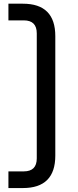

<svg xmlns="http://www.w3.org/2000/svg" viewBox="-20 -874 409 1012"><path d="M24.4 117.2V29.3H105.5Q173.8 29.3 173.8 -39.1V-698.2Q173.8 -766.6 105.5 -766.6H24.4V-854.5H100.6Q271.5 -854.5 271.5 -683.6V-53.7Q271.5 117.2 100.6 117.2Z"/></svg>

Font: Nova Square
Style: Book
Weight: 400
Designer: Wojciech Kalinowski "wmk69" (wmk69@o2.pl)
Foundry: Wojciech Kalinowski "wmk69" (wmk69@o2.pl)
Version: Version 3.1.0; 2021-05-23